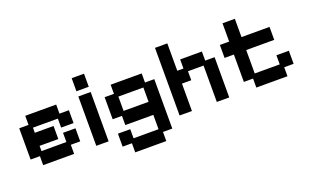

<svg xmlns="http://www.w3.org/2000/svg" viewBox="-87 -1088 2811 1726"><g transform="rotate(-20 1319.0 -225.0)"><path d="M150 11V-75H61V-374H150V-461H446V-374H536V-251H417V-337H179V-288H358V-163H179V-113H417V-201H536V-76H446V11Z M658 11V-461H776V11ZM658 -511V-636H776V-511Z M967 186V99H878V-25H996V62H1235V-75H967V-163H878V-374H967V-461H1264V-374H1353V99H1264V186ZM996 -200H1235V-337H996Z M1455 11V-636H1573V-374H1632V-461H1840V-374H1930V11H1811V-337H1662V-251H1573V11Z M2189 11V-75H2101V-337H2012V-461H2101V-636H2219V-461H2487V-337H2219V-113H2458V-200H2577V-75H2487V11Z"/></g></svg>

Font: Pixelify Sans SemiBold
Style: Regular
Weight: 600
Designer: Stefie Justprince
Foundry: Typecalism Foundryline
Version: Version 1.000